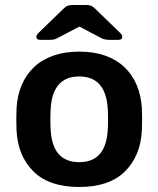

<svg xmlns="http://www.w3.org/2000/svg" viewBox="-20 -736 632 766"><path d="M296 10Q176 10 113.5 -52Q51 -114 46 -216Q45 -234 45 -260Q45 -286 46 -304Q49 -355 66.5 -396.5Q84 -438 115.5 -468Q147 -498 192.5 -514Q238 -530 296 -530Q355 -530 400 -514Q445 -498 476.5 -468Q508 -438 525.5 -396.5Q543 -355 546 -304Q547 -286 547 -260Q547 -234 546 -216Q541 -114 478.5 -52Q416 10 296 10ZM296 -89Q404 -89 410 -221Q411 -236 411 -260Q411 -284 410 -299Q407 -364 378.5 -397.5Q350 -431 296 -431Q242 -431 213.5 -397.5Q185 -364 182 -299Q181 -284 181 -260Q181 -236 182 -221Q188 -89 296 -89ZM141 -577Q125 -577 125 -589Q125 -597 135 -606L232 -700Q243 -711 251 -713.5Q259 -716 269 -716H324Q334 -716 342 -713.5Q350 -711 361 -700L458 -606Q468 -597 468 -589Q468 -577 452 -577H416Q397 -577 384 -584L297 -630L209 -584Q203 -580 194.5 -578.5Q186 -577 178 -577Z"/></svg>

Font: Fz Rubik Med
Style: Regular
Weight: 500
Designer: Hubert and Fischer
Foundry: Hubert and Fischer
Version: Vit hóa bi FontZin.com